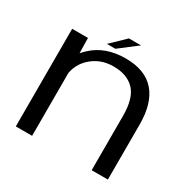

<svg xmlns="http://www.w3.org/2000/svg" viewBox="-154 -850 1005 1005"><g transform="rotate(30 348.0 -347.5)"><path d="M64.5 0V-590H160L162 -498.5Q173.5 -512 187.5 -525Q263.5 -596 385.5 -596Q503.5 -596 562.2 -529Q621 -462 621 -333V0H523V-328Q523 -435 478.5 -481.5Q434 -528 352 -528Q269.5 -528 214.5 -475Q173.5 -436 163 -380.5V0ZM261.5 -612.5 347 -695H420L312.5 -612.5Z"/></g></svg>

Font: Anybody ExtraExpanded
Style: Regular
Weight: 400
Width: 8
Designer: Tyler Finck
Foundry: Etcetera Type Company
Version: Version 1.010; ttfautohint (v1.8.3) -l 8 -r 50 -G 200 -x 14 